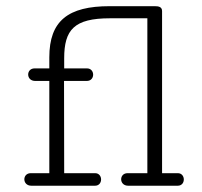

<svg xmlns="http://www.w3.org/2000/svg" viewBox="-20 -592 645 612"><path d="M496.6 -556.6C496.6 -569.8 486.3 -572.3 473.6 -572.3H329.6C197.3 -572.3 137.2 -525.9 137.2 -409.2V-374H90.3C76.7 -374 69.8 -364.3 69.8 -354.5C69.8 -344.2 77.1 -334 92.3 -334H137.2V-40H78.1C64.5 -40 57.6 -30.3 57.6 -20.5C57.6 -10.3 64.9 0 80.1 0H282.7C295.9 0 302.2 -9.8 302.2 -20C302.2 -29.8 295.9 -40 283.2 -40H184.6L184.1 -334H256.8C270 -334 276.9 -343.8 276.9 -354C276.9 -363.8 270.5 -374 257.3 -374H184.6V-406.2C184.6 -497.1 216.3 -533.7 330.6 -533.7H449.7V-40H386.7C373 -40 366.2 -30.3 366.2 -20.5C366.2 -10.3 373.5 0 388.7 0H546.4C559.6 0 565.9 -9.8 565.9 -20C565.9 -29.8 559.6 -40 546.9 -40H496.6Z"/></svg>

Font: Cutive Mono
Style: Regular
Weight: 400
Monospace: yes
Designer: Vernon Adams
Foundry: Vernon Adams
Version: Version 1.002